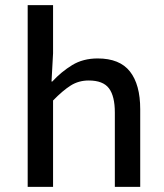

<svg xmlns="http://www.w3.org/2000/svg" viewBox="-20 -729 640 749"><path d="M88 0V-709H187V-521L181 -411H184Q219 -449 261.5 -475Q304 -501 361 -501Q447 -501 487 -450Q527 -399 527 -303V0H428V-290Q428 -354 405 -384.5Q382 -415 326 -415Q287 -415 256 -395.5Q225 -376 187 -337V0Z"/></svg>

Font: Source Code Pro Medium
Style: Regular
Weight: 500
Monospace: yes
Designer: Paul D. Hunt, Teo Tuominen
Foundry: Adobe Systems Incorporated
Version: Version 2.030;PS 1.000;hotconv 16.6.51;makeotf.lib2.5.65220